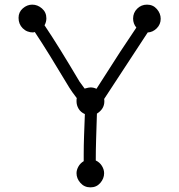

<svg xmlns="http://www.w3.org/2000/svg" viewBox="-20 -770 773 828"><path d="M656 -648Q639 -631 617 -630L429 -343Q430 -342 430 -333Q430 -300 398 -280Q396 -220 394.5 -170Q393 -120 393 -78Q410 -70 419.5 -54.5Q429 -39 429 -23Q429 0 412.5 19Q396 38 370 38Q344 38 327 19Q310 0 310 -23Q310 -37 318 -51.5Q326 -66 341 -75V-104Q341 -142 342.5 -184.5Q344 -227 346 -278Q328 -286 319 -301Q310 -316 310 -333Q310 -345 311 -346V-347Q300 -361 292 -372.5Q284 -384 279 -392Q234 -467 197 -527Q160 -587 130 -632Q129 -631 125 -631Q124 -631 124 -630Q96 -630 78 -648Q60 -666 60 -693Q60 -718 78.5 -734Q97 -750 119 -750Q142 -750 161 -733.5Q180 -717 180 -691Q180 -675 172 -661Q203 -615 240.5 -554.5Q278 -494 323 -418L345 -388Q363 -393 370 -393Q384 -393 396 -387L498 -546L568 -651Q554 -668 554 -690Q554 -715 571.5 -732.5Q589 -750 614 -750Q640 -750 656.5 -731Q673 -712 673 -689Q673 -665 656 -648Z"/></svg>

Font: Nelagoney
Style: Regular
Weight: 400
Designer: Kanati
Foundry: Kanati and Michael Everson
Version: Version 2.000